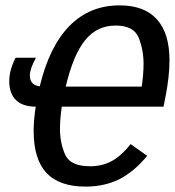

<svg xmlns="http://www.w3.org/2000/svg" viewBox="-20 -689 655 719"><path d="M531.2 -105.5Q480.5 -44.4 425.5 -17.3Q370.6 9.8 300.3 9.8Q202.6 9.8 154.5 -41Q106.4 -91.8 106 -197.3Q106 -239.3 113.8 -289.6Q64.9 -289.6 39.8 -314.2Q14.6 -338.9 14.6 -385.7Q14.6 -424.8 38.1 -472.7H114.7Q91.8 -431.2 91.8 -406.7Q91.8 -370.1 128.9 -365.7Q165 -516.1 240.7 -592.5Q316.4 -668.9 427.7 -668.9Q520.5 -668.9 567.6 -616.7Q614.7 -564.5 614.7 -462.9Q614.7 -403.3 600.1 -328.6L592.3 -289.6H211.4Q204.6 -243.2 204.6 -206.5Q204.6 -153.8 223.9 -110.1Q243.2 -66.4 317.4 -66.4Q364.3 -66.4 400.4 -86.9Q436.5 -107.4 469.2 -149.4ZM412.6 -593.3Q343.3 -593.3 298.8 -538.6Q254.4 -483.9 226.1 -364.7H510.7Q517.6 -412.1 517.6 -449.7Q517.6 -501.5 499.5 -547.4Q481.4 -593.3 412.6 -593.3Z"/></svg>

Font: Cousine
Style: Italic
Weight: 400
Italic angle: -12°
Monospace: yes
Designer: Steve Matteson
Foundry: Monotype Imaging Inc.
Version: Version 1.21